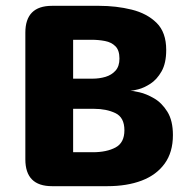

<svg xmlns="http://www.w3.org/2000/svg" viewBox="-20 -639 659 659"><path d="M427.5 -327.5Q435.5 -327.5 458.8 -322.2Q482 -317 508.8 -301.5Q535.5 -286 554.5 -255.5Q573.5 -225 573.5 -175.5Q573.5 -116.5 545.2 -77.5Q517 -38.5 466.5 -19.2Q416 0 348.5 0H158.5Q67 0 67 -92V-527Q67 -619 158.5 -619H320.5Q379 -619 431.8 -606Q484.5 -593 517.5 -560.5Q550.5 -528 550.5 -467.5Q550.5 -422 534.5 -394Q518.5 -366 496.5 -351.8Q474.5 -337.5 454.8 -332.5Q435 -327.5 427.5 -327.5ZM231 -502.5V-369H297.5Q321 -369 342 -375.2Q363 -381.5 376.5 -396.5Q390 -411.5 390 -438Q390 -466.5 376.2 -480.2Q362.5 -494 340.5 -498.2Q318.5 -502.5 293.5 -502.5ZM298.5 -116.5Q346 -116.5 376.5 -132.8Q407 -149 407 -192Q407 -236 376 -250.8Q345 -265.5 303 -265.5H231V-116.5Z"/></svg>

Font: Sono ExtraLight Monospace
Style: Bold
Weight: 700
Version: Version 2.112